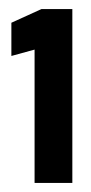

<svg xmlns="http://www.w3.org/2000/svg" viewBox="-20 -822 199 422"><path d="M56 -420V-713L5 -699V-772L71 -802H139V-420Z"/></svg>

Font: Saira UltraCondensed Black
Style: Regular
Weight: 900
Width: 1
Designer: Hector Gatti with collaboration of the Omnibus-Type team
Foundry: Omnibus-Type
Version: Version 1.101